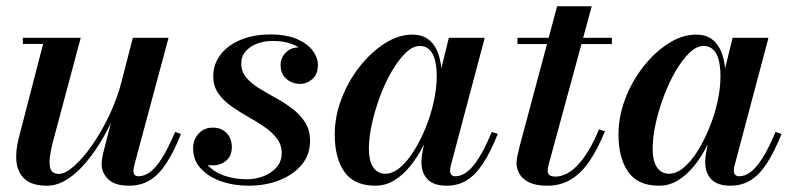

<svg xmlns="http://www.w3.org/2000/svg" viewBox="-20 -580 2518 610"><path d="M129 10Q83 10 59.8 -10.2Q36.5 -30.5 32.5 -64.8Q28.5 -99 39.5 -141L117 -440.5H52.5V-460H236.5L153.5 -149.5Q142.5 -110.5 138.8 -83.2Q135 -56 141.2 -41.8Q147.5 -27.5 168 -27.5Q187 -27.5 215 -52Q243 -76.5 272.5 -118.5Q302 -160.5 327.5 -214.2Q353 -268 368 -327H383Q372.5 -284 353.8 -237.5Q335 -191 310.2 -147Q285.5 -103 256.2 -67.5Q227 -32 194.8 -11Q162.5 10 129 10ZM390 10Q345.5 10 324.2 -10.2Q303 -30.5 303 -58Q303 -65 304.2 -74.8Q305.5 -84.5 307.5 -92.5L402 -460H515.5L406.5 -54.5Q405.5 -50 404.8 -45.2Q404 -40.5 404 -37Q404 -20 420 -20Q438.5 -20 457 -33.5Q475.5 -47 494.8 -77.8Q514 -108.5 536.5 -161L555 -154.5Q532 -97 508.2 -60.8Q484.5 -24.5 455.8 -7.2Q427 10 390 10Z M770.5 10Q722 10 681.8 -4.2Q641.5 -18.5 617.5 -45Q593.5 -71.5 593.5 -108.5Q593.5 -135.5 610.5 -155Q627.5 -174.5 656.5 -174.5Q683 -174.5 699.8 -157.5Q716.5 -140.5 716.5 -112.5Q716.5 -84 698.2 -69.2Q680 -54.5 655.5 -54.5Q638.5 -54.5 624.8 -61.2Q611 -68 602.8 -80Q594.5 -92 594.5 -108.5H621.5Q621.5 -77.5 640.5 -55.5Q659.5 -33.5 692.2 -22Q725 -10.5 764 -10.5Q791.5 -10.5 816.8 -20Q842 -29.5 858.5 -48.2Q875 -67 875 -93.5Q875 -120.5 859.2 -140.8Q843.5 -161 818.8 -177.8Q794 -194.5 766 -210.2Q738 -226 713.2 -243.8Q688.5 -261.5 673 -284.2Q657.5 -307 657.5 -337.5Q657.5 -375.5 680 -405.5Q702.5 -435.5 743.5 -453Q784.5 -470.5 838.5 -470.5Q890 -470.5 923.8 -455.8Q957.5 -441 973.8 -418.8Q990 -396.5 990 -374Q990 -344 972.5 -328.8Q955 -313.5 933 -313.5Q909 -313.5 890.2 -329Q871.5 -344.5 871.5 -373.5Q871.5 -396 887.8 -412.8Q904 -429.5 930 -429.5Q952.5 -429.5 970.8 -414Q989 -398.5 989 -374H965.5Q965.5 -393.5 951.2 -410.8Q937 -428 910.2 -439Q883.5 -450 846 -450Q820 -450 797.2 -441.5Q774.5 -433 760.5 -417Q746.5 -401 746.5 -378Q746.5 -352.5 762.2 -333.8Q778 -315 802.8 -299.8Q827.5 -284.5 855.8 -269Q884 -253.5 908.8 -234.8Q933.5 -216 949.2 -191.5Q965 -167 965 -132Q965 -88 938.2 -56.2Q911.5 -24.5 867.2 -7.2Q823 10 770.5 10Z M1172.5 10Q1105 10 1074.2 -34Q1043.5 -78 1043.5 -152.5Q1043.5 -210 1065 -266.2Q1086.5 -322.5 1122.8 -368.5Q1159 -414.5 1202.5 -442.2Q1246 -470 1290 -470Q1323.5 -470 1344 -452.5Q1364.5 -435 1374 -404.8Q1383.5 -374.5 1383.5 -337Q1383.5 -308 1376.8 -271.2Q1370 -234.5 1357.2 -195.5Q1344.5 -156.5 1326.2 -119.8Q1308 -83 1284.5 -53.8Q1261 -24.5 1233 -7.2Q1205 10 1172.5 10ZM1204.5 -28Q1227.5 -28 1251 -47.8Q1274.5 -67.5 1295.2 -100.8Q1316 -134 1332.5 -174.8Q1349 -215.5 1358.2 -257.8Q1367.5 -300 1367.5 -338Q1367.5 -367.5 1362 -389Q1356.5 -410.5 1344.5 -422.2Q1332.5 -434 1313.5 -434Q1291.5 -434 1268.8 -412Q1246 -390 1225 -354Q1204 -318 1187.8 -274.8Q1171.5 -231.5 1161.8 -187.8Q1152 -144 1152 -107Q1152 -69 1165.8 -48.5Q1179.5 -28 1204.5 -28ZM1399.5 10Q1358 10 1338.5 -10.2Q1319 -30.5 1319 -64.5Q1319 -73.5 1319.8 -80.5Q1320.5 -87.5 1321.5 -92.5L1336.5 -171L1362 -249.5L1376 -337.5L1406 -460H1520L1412 -53Q1410 -45 1410 -37.5Q1410 -30 1414 -25Q1418 -20 1427.5 -20Q1445 -20 1463.2 -33.5Q1481.5 -47 1501 -77.8Q1520.5 -108.5 1542.5 -161L1561.5 -154.5Q1538.5 -97 1514.8 -60.8Q1491 -24.5 1463 -7.2Q1435 10 1399.5 10Z M1719 10Q1683.5 10 1662 -0.2Q1640.5 -10.5 1630.8 -27Q1621 -43.5 1621 -61Q1621 -71.5 1624.2 -87Q1627.5 -102.5 1631.5 -117.5L1750 -560H1860L1724.5 -62Q1723 -56.5 1721.5 -50Q1720 -43.5 1720 -36.5Q1720 -19 1745 -19Q1761.5 -19 1779 -27.5Q1796.5 -36 1814 -54Q1831.5 -72 1849 -100.5Q1866.5 -129 1883 -169L1902 -163Q1879 -106.5 1852.8 -68Q1826.5 -29.5 1793.8 -9.8Q1761 10 1719 10ZM1624 -440V-460H1924V-440Z M2074 10Q2006.5 10 1975.8 -34Q1945 -78 1945 -152.5Q1945 -210 1966.5 -266.2Q1988 -322.5 2024.2 -368.5Q2060.5 -414.5 2104 -442.2Q2147.5 -470 2191.5 -470Q2225 -470 2245.5 -452.5Q2266 -435 2275.5 -404.8Q2285 -374.5 2285 -337Q2285 -308 2278.2 -271.2Q2271.5 -234.5 2258.8 -195.5Q2246 -156.5 2227.8 -119.8Q2209.5 -83 2186 -53.8Q2162.5 -24.5 2134.5 -7.2Q2106.5 10 2074 10ZM2106 -28Q2129 -28 2152.5 -47.8Q2176 -67.5 2196.8 -100.8Q2217.5 -134 2234 -174.8Q2250.5 -215.5 2259.8 -257.8Q2269 -300 2269 -338Q2269 -367.5 2263.5 -389Q2258 -410.5 2246 -422.2Q2234 -434 2215 -434Q2193 -434 2170.2 -412Q2147.5 -390 2126.5 -354Q2105.5 -318 2089.2 -274.8Q2073 -231.5 2063.2 -187.8Q2053.5 -144 2053.5 -107Q2053.5 -69 2067.2 -48.5Q2081 -28 2106 -28ZM2301 10Q2259.5 10 2240 -10.2Q2220.5 -30.5 2220.5 -64.5Q2220.5 -73.5 2221.2 -80.5Q2222 -87.5 2223 -92.5L2238 -171L2263.5 -249.5L2277.5 -337.5L2307.5 -460H2421.5L2313.5 -53Q2311.5 -45 2311.5 -37.5Q2311.5 -30 2315.5 -25Q2319.5 -20 2329 -20Q2346.5 -20 2364.8 -33.5Q2383 -47 2402.5 -77.8Q2422 -108.5 2444 -161L2463 -154.5Q2440 -97 2416.2 -60.8Q2392.5 -24.5 2364.5 -7.2Q2336.5 10 2301 10Z"/></svg>

Font: Bodoni Moda 11pt SemiBold
Style: Italic
Weight: 600
Italic angle: -13°
Designer: Owen Earl
Foundry: indestructible type
Version: Version 2.004